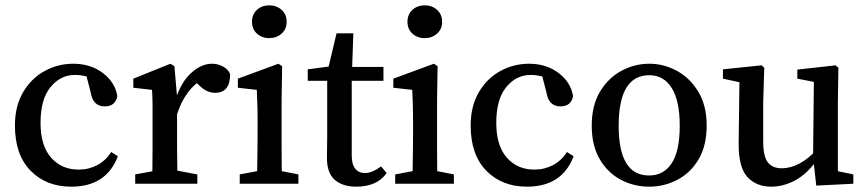

<svg xmlns="http://www.w3.org/2000/svg" viewBox="-20 -689 3250 720"><path d="M247 11Q153 11 94.5 -49Q36 -109 36 -218Q36 -291 66.5 -343Q97 -395 147 -422.5Q197 -450 255 -450Q320 -450 366 -415Q412 -380 420 -328Q412 -290 373 -290Q328 -290 320 -343L300 -420L348 -385Q325 -397 303.5 -402.5Q282 -408 261 -408Q207 -408 169.5 -362.5Q132 -317 132 -228Q132 -143 171.5 -98Q211 -53 275 -53Q313 -53 345 -70Q377 -87 397 -119L422 -103Q379 11 247 11Z M487 0V-35L586 -53H624L720 -35V0ZM550 0Q551 -21 551.5 -55.5Q552 -90 552 -127.5Q552 -165 552 -193V-239Q552 -276 552 -300Q552 -324 550 -352L480 -360V-394L619 -450L634 -441L644 -326V-193Q644 -165 644 -127.5Q644 -90 645 -55.5Q646 -21 647 0ZM642 -254 626 -318H639Q659 -381 697 -415.5Q735 -450 775 -450Q797 -450 816.5 -439.5Q836 -429 843 -411Q843 -341 787 -341Q755 -341 728 -368L703 -392L746 -396Q672 -355 642 -254Z M879 0V-35L975 -53H1007L1099 -35V0ZM943 0Q944 -21 944.5 -55.5Q945 -90 945.5 -127.5Q946 -165 946 -193V-236Q946 -274 945 -299Q944 -324 943 -352L872 -360V-394L1024 -450L1038 -441L1036 -314V-193Q1036 -165 1036 -127.5Q1036 -90 1036.5 -55.5Q1037 -21 1038 0ZM990 -546Q962 -546 943.5 -563Q925 -580 925 -607Q925 -635 943.5 -652Q962 -669 990 -669Q1017 -669 1036 -652Q1055 -635 1055 -607Q1055 -580 1036 -563Q1017 -546 990 -546Z M1316 11Q1265 11 1235.5 -14.5Q1206 -40 1206 -97Q1206 -115 1206.5 -132.5Q1207 -150 1207 -177V-386H1134V-429L1247 -444L1206 -412L1242 -564H1305L1300 -420L1299 -402V-107Q1299 -72 1312.5 -56Q1326 -40 1349 -40Q1375 -40 1409 -65L1430 -40Q1394 11 1316 11ZM1254 -386V-438H1418V-386Z M1462 0V-35L1558 -53H1590L1682 -35V0ZM1526 0Q1527 -21 1527.5 -55.5Q1528 -90 1528.5 -127.5Q1529 -165 1529 -193V-236Q1529 -274 1528 -299Q1527 -324 1526 -352L1455 -360V-394L1607 -450L1621 -441L1619 -314V-193Q1619 -165 1619 -127.5Q1619 -90 1619.5 -55.5Q1620 -21 1621 0ZM1573 -546Q1545 -546 1526.5 -563Q1508 -580 1508 -607Q1508 -635 1526.5 -652Q1545 -669 1573 -669Q1600 -669 1619 -652Q1638 -635 1638 -607Q1638 -580 1619 -563Q1600 -546 1573 -546Z M1956 11Q1862 11 1803.5 -49Q1745 -109 1745 -218Q1745 -291 1775.5 -343Q1806 -395 1856 -422.5Q1906 -450 1964 -450Q2029 -450 2075 -415Q2121 -380 2129 -328Q2121 -290 2082 -290Q2037 -290 2029 -343L2009 -420L2057 -385Q2034 -397 2012.5 -402.5Q1991 -408 1970 -408Q1916 -408 1878.5 -362.5Q1841 -317 1841 -228Q1841 -143 1880.5 -98Q1920 -53 1984 -53Q2022 -53 2054 -70Q2086 -87 2106 -119L2131 -103Q2088 11 1956 11Z M2415 11Q2357 11 2308 -15Q2259 -41 2229 -92Q2199 -143 2199 -218Q2199 -293 2229.5 -344.5Q2260 -396 2309.5 -423Q2359 -450 2415 -450Q2470 -450 2519 -423Q2568 -396 2599 -344.5Q2630 -293 2630 -218Q2630 -143 2600 -92Q2570 -41 2520.5 -15Q2471 11 2415 11ZM2415 -31Q2469 -31 2499 -77Q2529 -123 2529 -217Q2529 -311 2499 -359Q2469 -407 2415 -407Q2300 -407 2300 -217Q2300 -30 2415 -31Z M2872 11Q2816 11 2782.5 -25.5Q2749 -62 2750 -153L2753 -396L2775 -376L2691 -394V-429L2836 -444L2846 -435L2842 -306V-160Q2842 -102 2859.5 -80Q2877 -58 2911 -58Q2979 -58 3044 -129L3059 -90H3044Q3007 -37 2962.5 -13Q2918 11 2872 11ZM3041 7 3029 -100 3032 -382 2970 -394V-428L3113 -444L3124 -435L3122 -306V-47L3180 -35V0Z"/></svg>

Font: Lisu Bosa Medium
Style: Regular
Weight: 500
Designer: David Morse, Annie Olsen, Victor Gaultney, Frank Grießhammer (Latin)
Foundry: SIL International
Version: Version 2.000